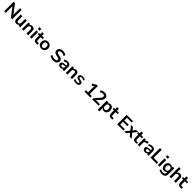

<svg xmlns="http://www.w3.org/2000/svg" viewBox="1587 -5285 10043 10043"><g transform="rotate(45 6608.5 -263.0)"><path d="M77 0V-705H173L578 -179H552V-705H671V0H576L171 -527H196V0Z M990 10Q929 10 889 -12.5Q849 -35 829.5 -80Q810 -125 810 -192V-489H935V-190Q935 -156 944.5 -133Q954 -110 973.5 -99Q993 -88 1023 -88Q1057 -88 1082.5 -103.5Q1108 -119 1122.5 -147.5Q1137 -176 1137 -214V-489H1262V0H1140V-102H1154Q1133 -48 1090.5 -19Q1048 10 990 10Z M1392 0V-489H1514V-391H1503Q1525 -444 1571.5 -471.5Q1618 -499 1677 -499Q1736 -499 1774 -477Q1812 -455 1831 -410.5Q1850 -366 1850 -298V0H1725V-292Q1725 -330 1715.5 -354Q1706 -378 1686.5 -389.5Q1667 -401 1637 -401Q1601 -401 1574 -385.5Q1547 -370 1532 -341.5Q1517 -313 1517 -275V0Z M1969 -594V-716H2109V-594ZM1977 0V-489H2102V0Z M2456 10Q2358 10 2310 -39Q2262 -88 2262 -182V-395H2168V-489H2262V-635H2387V-489H2535V-395H2387V-189Q2387 -141 2408 -117Q2429 -93 2476 -93Q2490 -93 2505 -96.5Q2520 -100 2536 -104L2555 -12Q2537 -2 2509.5 4Q2482 10 2456 10Z M2834 10Q2758 10 2702 -21Q2646 -52 2615 -109.5Q2584 -167 2584 -245Q2584 -323 2615 -380Q2646 -437 2702 -468Q2758 -499 2834 -499Q2910 -499 2966 -468Q3022 -437 3053 -380Q3084 -323 3084 -245Q3084 -167 3053 -109.5Q3022 -52 2966 -21Q2910 10 2834 10ZM2834 -85Q2890 -85 2924 -125.5Q2958 -166 2958 -246Q2958 -325 2924 -364.5Q2890 -404 2834 -404Q2778 -404 2744 -364.5Q2710 -325 2710 -246Q2710 -166 2744 -125.5Q2778 -85 2834 -85Z M3712 10Q3657 10 3606.5 0.5Q3556 -9 3513.5 -27Q3471 -45 3438 -70L3477 -171Q3510 -148 3546.5 -131.5Q3583 -115 3624.5 -106.5Q3666 -98 3712 -98Q3791 -98 3827 -124.5Q3863 -151 3863 -193Q3863 -216 3852 -232.5Q3841 -249 3816 -261Q3791 -273 3750 -281L3640 -304Q3545 -324 3498.5 -371.5Q3452 -419 3452 -497Q3452 -563 3487 -612Q3522 -661 3584 -688Q3646 -715 3727 -715Q3775 -715 3819.5 -705.5Q3864 -696 3901.5 -677.5Q3939 -659 3967 -633L3928 -537Q3886 -572 3836 -589.5Q3786 -607 3726 -607Q3680 -607 3647 -594Q3614 -581 3596.5 -557.5Q3579 -534 3579 -502Q3579 -466 3603 -444.5Q3627 -423 3685 -411L3794 -388Q3893 -367 3941.5 -322Q3990 -277 3990 -202Q3990 -139 3956 -91Q3922 -43 3859.5 -16.5Q3797 10 3712 10Z M4249 10Q4196 10 4154.5 -10.5Q4113 -31 4089.5 -66Q4066 -101 4066 -145Q4066 -199 4094 -230.5Q4122 -262 4185 -276Q4248 -290 4354 -290H4404V-218H4355Q4308 -218 4276 -214.5Q4244 -211 4224.5 -203.5Q4205 -196 4196.5 -183Q4188 -170 4188 -151Q4188 -118 4211 -97Q4234 -76 4275 -76Q4308 -76 4333.5 -91.5Q4359 -107 4374 -134Q4389 -161 4389 -196V-311Q4389 -361 4367 -383Q4345 -405 4293 -405Q4252 -405 4209 -392.5Q4166 -380 4122 -354L4086 -439Q4112 -457 4147.5 -470.5Q4183 -484 4222.5 -491.5Q4262 -499 4297 -499Q4369 -499 4415.5 -477Q4462 -455 4485 -410.5Q4508 -366 4508 -296V0H4391V-104H4399Q4392 -69 4371.5 -43.5Q4351 -18 4320 -4Q4289 10 4249 10Z M4635 0V-489H4757V-391H4746Q4768 -444 4814.5 -471.5Q4861 -499 4920 -499Q4979 -499 5017 -477Q5055 -455 5074 -410.5Q5093 -366 5093 -298V0H4968V-292Q4968 -330 4958.5 -354Q4949 -378 4929.5 -389.5Q4910 -401 4880 -401Q4844 -401 4817 -385.5Q4790 -370 4775 -341.5Q4760 -313 4760 -275V0Z M5399 10Q5358 10 5319.5 3Q5281 -4 5249 -16.5Q5217 -29 5193 -48L5225 -130Q5250 -114 5279 -102Q5308 -90 5339 -84Q5370 -78 5400 -78Q5448 -78 5471.5 -94.5Q5495 -111 5495 -138Q5495 -161 5479.5 -173.5Q5464 -186 5433 -192L5333 -211Q5271 -223 5238.5 -256.5Q5206 -290 5206 -343Q5206 -391 5232.5 -426Q5259 -461 5306 -480Q5353 -499 5414 -499Q5449 -499 5482 -492.5Q5515 -486 5544.5 -473.5Q5574 -461 5596 -441L5562 -359Q5543 -375 5518 -386.5Q5493 -398 5466.5 -404.5Q5440 -411 5415 -411Q5366 -411 5342.5 -394Q5319 -377 5319 -349Q5319 -328 5333 -314Q5347 -300 5376 -295L5476 -276Q5541 -264 5574.5 -232Q5608 -200 5608 -146Q5608 -97 5582 -62Q5556 -27 5509 -8.5Q5462 10 5399 10Z M6022 0V-106H6181V-597H6243L6058 -485L6008 -579L6218 -705H6309V-106H6458V0Z M6593 0V-95L6821 -338Q6852 -371 6870.5 -399Q6889 -427 6898 -453Q6907 -479 6907 -505Q6907 -555 6875.5 -581Q6844 -607 6784 -607Q6737 -607 6692.5 -589.5Q6648 -572 6607 -535L6564 -631Q6606 -669 6669 -692Q6732 -715 6800 -715Q6876 -715 6928 -692Q6980 -669 7007 -625Q7034 -581 7034 -518Q7034 -486 7026.5 -455.5Q7019 -425 7003.5 -395Q6988 -365 6964.5 -333.5Q6941 -302 6908 -268L6720 -72V-106H7061V0Z M7178 180V-489H7300V-386H7290Q7305 -437 7351.5 -468Q7398 -499 7460 -499Q7524 -499 7572.5 -468Q7621 -437 7648 -380.5Q7675 -324 7675 -245Q7675 -167 7648 -109.5Q7621 -52 7573 -21Q7525 10 7460 10Q7399 10 7353 -20.5Q7307 -51 7291 -100H7303V180ZM7425 -85Q7481 -85 7515 -125.5Q7549 -166 7549 -245Q7549 -325 7515 -364.5Q7481 -404 7425 -404Q7369 -404 7335 -364.5Q7301 -325 7301 -245Q7301 -166 7335 -125.5Q7369 -85 7425 -85Z M7997 10Q7899 10 7851 -39Q7803 -88 7803 -182V-395H7709V-489H7803V-635H7928V-489H8076V-395H7928V-189Q7928 -141 7949 -117Q7970 -93 8017 -93Q8031 -93 8046 -96.5Q8061 -100 8077 -104L8096 -12Q8078 -2 8050.5 4Q8023 10 7997 10Z M8439 0V-705H8908V-603H8562V-409H8886V-307H8562V-102H8908V0Z M8956 0 9185 -282V-223L8969 -489H9115L9255 -310H9211L9351 -489H9497L9281 -224V-280L9510 0H9363L9211 -192H9253L9102 0Z M9794 10Q9696 10 9648 -39Q9600 -88 9600 -182V-395H9506V-489H9600V-635H9725V-489H9873V-395H9725V-189Q9725 -141 9746 -117Q9767 -93 9814 -93Q9828 -93 9843 -96.5Q9858 -100 9874 -104L9893 -12Q9875 -2 9847.5 4Q9820 10 9794 10Z M9954 0V-489H10076V-371H10066Q10080 -431 10121 -462.5Q10162 -494 10230 -499L10268 -502L10276 -396L10204 -389Q10143 -383 10112 -351.5Q10081 -320 10081 -263V0Z M10502 10Q10449 10 10407.5 -10.5Q10366 -31 10342.5 -66Q10319 -101 10319 -145Q10319 -199 10347 -230.5Q10375 -262 10438 -276Q10501 -290 10607 -290H10657V-218H10608Q10561 -218 10529 -214.5Q10497 -211 10477.5 -203.5Q10458 -196 10449.5 -183Q10441 -170 10441 -151Q10441 -118 10464 -97Q10487 -76 10528 -76Q10561 -76 10586.5 -91.5Q10612 -107 10627 -134Q10642 -161 10642 -196V-311Q10642 -361 10620 -383Q10598 -405 10546 -405Q10505 -405 10462 -392.5Q10419 -380 10375 -354L10339 -439Q10365 -457 10400.5 -470.5Q10436 -484 10475.5 -491.5Q10515 -499 10550 -499Q10622 -499 10668.5 -477Q10715 -455 10738 -410.5Q10761 -366 10761 -296V0H10644V-104H10652Q10645 -69 10624.5 -43.5Q10604 -18 10573 -4Q10542 10 10502 10Z M10900 0V-705H11028V-109H11366V0Z M11442 -594V-716H11582V-594ZM11450 0V-489H11575V0Z M11933 190Q11865 190 11805.5 174.5Q11746 159 11701 127L11737 40Q11765 58 11796 70.5Q11827 83 11859 89Q11891 95 11923 95Q11990 95 12023.5 62.5Q12057 30 12057 -34V-124H12066Q12051 -73 12003.5 -42.5Q11956 -12 11896 -12Q11830 -12 11781 -42.5Q11732 -73 11705 -128Q11678 -183 11678 -256Q11678 -329 11705 -383.5Q11732 -438 11781 -468.5Q11830 -499 11896 -499Q11958 -499 12004.5 -468.5Q12051 -438 12065 -388H12057V-489H12179V-49Q12179 30 12151 83.5Q12123 137 12068 163.5Q12013 190 11933 190ZM11930 -107Q11988 -107 12022 -147Q12056 -187 12056 -256Q12056 -325 12022 -364.5Q11988 -404 11930 -404Q11872 -404 11838 -364.5Q11804 -325 11804 -256Q11804 -187 11838 -147Q11872 -107 11930 -107Z M12309 0V-705H12434V-391H12420Q12442 -444 12488.5 -471.5Q12535 -499 12594 -499Q12653 -499 12691 -477Q12729 -455 12748 -410.5Q12767 -366 12767 -298V0H12642V-292Q12642 -330 12632.5 -354Q12623 -378 12603.5 -389.5Q12584 -401 12554 -401Q12518 -401 12491 -385.5Q12464 -370 12449 -341.5Q12434 -313 12434 -275V0Z M13118 10Q13020 10 12972 -39Q12924 -88 12924 -182V-395H12830V-489H12924V-635H13049V-489H13197V-395H13049V-189Q13049 -141 13070 -117Q13091 -93 13138 -93Q13152 -93 13167 -96.5Q13182 -100 13198 -104L13217 -12Q13199 -2 13171.5 4Q13144 10 13118 10Z"/></g></svg>

Font: Nunito Sans 12pt ExtraLight
Style: Bold
Weight: 700
Version: Version 3.101;gftools[0.9.27]